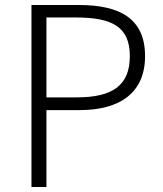

<svg xmlns="http://www.w3.org/2000/svg" viewBox="-20 -749 652 769"><path d="M106 0H166V-308H299C461 -308 561 -378 561 -524C561 -675 460 -729 295 -729H106ZM166 -359V-679H283C428 -679 500 -643 500 -524C500 -407 431 -359 287 -359Z"/></svg>

Font: Noto Sans SC Light
Style: Regular
Weight: 300
Designer: Ryoko NISHIZUKA 西塚涼子 (kana, bopomofo & ideographs); Paul D. Hunt (Latin, Greek & Cyrillic); Sandoll Communications 산돌커뮤니
Foundry: Adobe
Version: Version 2.004;hotconv 1.0.118;makeotfexe 2.5.65603